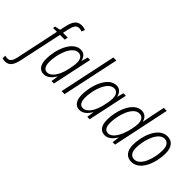

<svg xmlns="http://www.w3.org/2000/svg" viewBox="-167 -1470 2415 2415"><g transform="rotate(45 1040.0 -262.5)"><path d="M-76 240C4 240 34 176 54 86L176 -486H261L270 -531H185L201 -605C218 -681 239 -718 289 -718C306 -718 323 -714 337 -707L355 -751C339 -759 312 -765 288 -765C206 -765 172 -713 149 -609L132 -532L59 -517L54 -486H122L2 81C-13 150 -31 192 -80 192C-97 192 -112 189 -125 185V232C-113 237 -95 240 -76 240Z M380 10C442 10 488 -35 524 -94H526L512 0H555L668 -531H624L601 -448H598C586 -500 554 -541 495 -541C344 -541 266 -311 266 -150C266 -47 307 10 380 10ZM395 -37C348 -37 321 -75 321 -152C321 -291 387 -494 499 -494C547 -494 576 -455 576 -393C576 -350 567 -299 553 -242C527 -135 470 -37 395 -37Z M691 0H744L906 -760H852Z M1016 10C1078 10 1124 -35 1160 -94H1162L1148 0H1191L1304 -531H1260L1237 -448H1234C1222 -500 1190 -541 1131 -541C980 -541 902 -311 902 -150C902 -47 943 10 1016 10ZM1031 -37C984 -37 957 -75 957 -152C957 -291 1023 -494 1135 -494C1183 -494 1212 -455 1212 -393C1212 -350 1203 -299 1189 -242C1163 -135 1106 -37 1031 -37Z M1464 10C1527 10 1572 -34 1610 -94H1612L1599 0H1642L1802 -760H1749L1708 -564C1700 -528 1693 -489 1687 -452H1684C1673 -502 1638 -541 1578 -541C1426 -541 1349 -309 1349 -150C1349 -47 1391 10 1464 10ZM1479 -37C1431 -37 1404 -74 1404 -151C1404 -286 1468 -494 1582 -494C1634 -494 1663 -457 1663 -394C1663 -285 1595 -37 1479 -37Z M1940 10C2095 10 2171 -206 2171 -371C2171 -480 2122 -541 2036 -541C1873 -541 1802 -306 1802 -160C1802 -50 1853 10 1940 10ZM1945 -38C1887 -38 1856 -81 1856 -159C1856 -286 1917 -494 2031 -494C2089 -494 2117 -447 2117 -373C2117 -230 2055 -38 1945 -38Z"/></g></svg>

Font: Noto Sans Condensed Light
Style: Italic
Weight: 300
Width: 3
Italic angle: -12°
Designer: Monotype Design Team
Foundry: Monotype Imaging Inc.
Version: Version 2.013